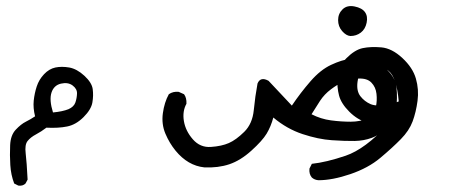

<svg xmlns="http://www.w3.org/2000/svg" viewBox="-20 -277 1540 628"><path d="M40 330.1 26.4 323.2Q15.6 294.9 13.7 262.7Q11.7 230.5 13.2 197.8Q14.6 165 31.7 147Q48.8 128.9 64.5 121.1Q80.1 113.3 94.7 103.5Q87.9 76.2 90.3 52.2Q92.8 28.3 100.1 5.9Q107.4 -16.6 124 -34.2Q140.6 -51.8 161.1 -56.2Q181.6 -60.5 206.5 -56.2Q231.4 -51.8 255.9 -29.3Q280.3 -6.8 283.2 14.2Q286.1 35.2 282.2 58.1Q278.3 81.1 253.4 106Q228.5 130.9 199.7 136.7Q170.9 142.6 131.8 140.6Q115.2 153.3 97.7 162.6Q80.1 171.9 70.3 184.1Q60.5 196.3 64 224.6Q67.4 252.9 70.3 310.5L63.5 323.2Q54.7 332 40 330.1ZM204.1 80.1Q221.7 72.3 226.6 58.1Q231.4 43.9 231.9 28.8Q232.4 13.7 217.3 2.4Q202.1 -8.8 179.2 -3.4Q156.2 2 148.4 25.9Q140.6 49.8 153.3 90.8Q184.6 87.9 204.1 80.1Z M648.4 270.5Q621.1 267.6 597.7 253.9Q574.2 240.2 554.2 215.8Q534.2 191.4 521 160.2Q507.8 128.9 512.7 93.3Q517.6 57.6 532.2 31.2Q545.9 21.5 564.5 23.4L582 31.2Q590.8 43 589.8 62.5Q576.2 86.9 581.5 119.1Q586.9 151.4 610.8 178.7Q634.8 206.1 669.9 203.6Q705.1 201.2 728.5 190.9Q752 180.7 778.8 154.3Q805.7 127.9 810.1 83Q814.5 38.1 822.3 -3.9Q832 -27.3 858.4 -12.7Q904.3 36.1 934.6 68.4Q962.9 26.4 995.6 -11.2Q1028.3 -48.8 1063 -64.9Q1097.7 -81.1 1125 -84.5Q1152.3 -87.9 1185.1 -81.1Q1217.8 -74.2 1245.6 -48.8Q1273.4 -23.4 1276.9 9.8Q1280.3 43 1275.9 77.6Q1271.5 112.3 1247.1 138.2Q1222.7 164.1 1196.3 173.8Q1169.9 183.6 1139.6 184.1Q1109.4 184.6 1065.4 181.6Q1021.5 178.7 969.7 161.6Q918 144.5 874 107.4Q866.2 136.7 852.1 160.2Q837.9 183.6 802.2 215.8Q766.6 248 730 260.3Q693.4 272.5 648.4 270.5ZM1187.5 109.4Q1205.1 91.8 1209.5 71.8Q1213.9 51.8 1211.4 29.8Q1209 7.8 1194.8 -6.8Q1180.7 -21.5 1151.9 -20Q1123 -18.6 1103.5 -9.8Q1084 -1 1062.5 15.1Q1041 31.2 1026.9 52.7Q1012.7 74.2 999 96.7Q1029.3 112.3 1062.5 116.7Q1095.7 121.1 1127 121.1Q1158.2 121.1 1187.5 109.4ZM1126 -159.2Q1112.3 -160.2 1099.1 -175.3Q1085.9 -190.4 1085.9 -211.4Q1085.9 -232.4 1100.6 -246.6Q1115.2 -260.7 1139.6 -255.9Q1164.1 -251 1173.8 -237.3Q1183.6 -223.6 1179.2 -202.6Q1174.8 -181.6 1160.2 -170.4Q1145.5 -159.2 1126 -159.2Z M1021.5 312.5Q1008.8 311.5 1000 303.7Q990.2 292 992.2 274.4L1000 258.8Q1046.9 253.9 1110.4 232.4Q1173.8 210.9 1248 130.9Q1212.9 132.8 1181.2 124Q1149.4 115.2 1122.6 88.4Q1095.7 61.5 1088.9 35.2Q1082 8.8 1083.5 -24.9Q1085 -58.6 1112.8 -86.4Q1140.6 -114.3 1166.5 -119.6Q1192.4 -125 1227.1 -122.1Q1261.7 -119.1 1295.9 -87.4Q1330.1 -55.7 1340.3 -20Q1350.6 15.6 1345.7 52.7Q1340.8 89.8 1329.6 120.1Q1318.4 150.4 1291 178.2Q1263.7 206.1 1224.1 239.3Q1184.6 272.5 1126 292.5Q1067.4 312.5 1021.5 312.5ZM1258.8 64.5 1284.2 54.7Q1277.3 -24.4 1251 -44.9Q1224.6 -65.4 1199.7 -63Q1174.8 -60.5 1164.1 -49.8Q1153.3 -39.1 1149.4 -9.3Q1145.5 20.5 1158.7 37.6Q1171.9 54.7 1191.9 63.5Q1211.9 72.3 1258.8 64.5Z"/></svg>

Font: NaikaiFont
Style: Regular
Weight: 400
Version: Version 1.67